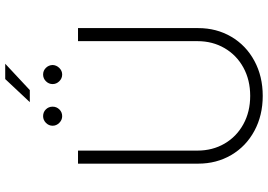

<svg xmlns="http://www.w3.org/2000/svg" viewBox="-168 -862 1042 747"><g transform="rotate(-90 353.5 -489.0)"><path d="M617.2 -707V-239.3Q617.2 -168 583.5 -110.6Q549.8 -53.2 489.7 -20.8Q429.7 11.7 353.5 11.7Q277.3 11.7 217.3 -20.8Q157.2 -53.2 123.5 -110.6Q89.8 -168 89.8 -239.3V-707H140.6V-242.2Q140.6 -183.6 167.7 -137Q194.8 -90.3 243.2 -63.7Q291.5 -37.1 353.5 -37.1Q415.5 -37.1 463.9 -63.7Q512.2 -90.3 539.3 -137Q566.4 -183.6 566.4 -242.2V-707ZM418.9 -990.2H478.5L376 -894.5H329.1ZM237.3 -805.7Q237.3 -820.8 248.5 -831.8Q259.8 -842.8 274.4 -842.8Q290.5 -842.8 301 -832Q311.5 -821.3 311.5 -805.7Q311.5 -790.5 300.8 -779.5Q290 -768.6 274.4 -768.6Q259.8 -768.6 248.5 -779.8Q237.3 -791 237.3 -805.7ZM399.4 -805.7Q399.4 -820.8 410.4 -831.8Q421.4 -842.8 436.5 -842.8Q451.7 -842.8 462.4 -832Q473.1 -821.3 473.6 -805.7Q473.1 -791 462.2 -779.8Q451.2 -768.6 436.5 -768.6Q421.4 -768.6 410.4 -779.8Q399.4 -791 399.4 -805.7Z"/></g></svg>

Font: Pretendard Std ExtraLight
Style: Regular
Weight: 200
Designer: Base glyphs from Inter by Rasmus Andersson; Hangeul glyphs from Noto Sans CJK(Source Han Sans) by Jang Soo-young and Kan
Foundry: Kil Hyung-jin
Version: Version 1.309